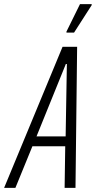

<svg xmlns="http://www.w3.org/2000/svg" viewBox="-53 -916 467 936"><path d="M-33 0 252 -688H323L315 0H262L265 -203H105L22 0ZM125 -251H267L273 -604H268ZM271 -757V-762L337 -896H394V-891L308 -757Z"/></svg>

Font: Saira ExtraCondensed Light
Style: Italic
Weight: 300
Width: 2
Italic angle: -12°
Designer: Hector Gatti with collaboration of the Omnibus-Type team
Foundry: Omnibus-Type
Version: Version 1.101